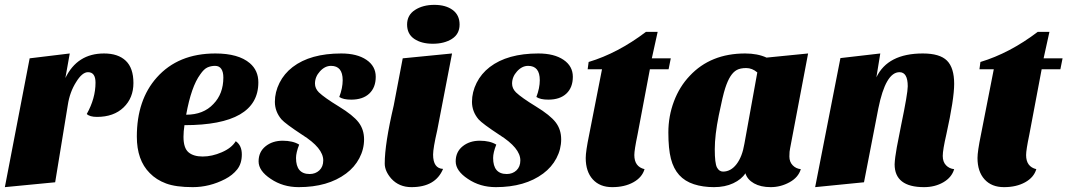

<svg xmlns="http://www.w3.org/2000/svg" viewBox="-27 -750 4392 790"><path d="M330 -281Q366 -345 366 -410Q366 -453 335 -453Q311 -453 286 -412Q260 -371 252 -318L200 0L-7 20L95 -510L260 -530L242 -429Q291 -530 401 -530Q459 -530 490.5 -500Q522 -470 522 -408.5Q522 -347 481.5 -308Q441 -269 372 -269Q342 -269 330 -281Z M943 -169Q968 -152 968 -114.5Q968 -77 949 -53Q930 -29 899 -13Q835 20 766 20Q697 20 656.5 5Q616 -10 589 -38Q536 -91 536 -188Q536 -339 618 -431Q706 -530 859 -530Q954 -530 1001 -490Q1036 -460 1036 -411Q1036 -235 732 -235Q728 -209 728 -187Q728 -141 748.5 -123.5Q769 -106 807 -106Q845 -106 885.5 -123.5Q926 -141 943 -169ZM739 -278Q810 -278 851 -322Q892 -364 892 -431Q892 -454 883.5 -466.5Q875 -479 858 -479Q841 -479 826.5 -472.5Q812 -466 797 -444Q760 -394 739 -278Z M1369 -351Q1383 -388 1383 -420Q1383 -479 1335 -479Q1310 -479 1289.5 -456.5Q1269 -434 1269 -406Q1269 -386 1285 -370Q1308 -348 1367 -312Q1426 -276 1448.5 -246.5Q1471 -217 1471 -176.5Q1471 -136 1451.5 -99Q1432 -62 1397 -36Q1322 20 1202 20Q1137 20 1087 -14Q1037 -47 1037 -86Q1037 -125 1065.5 -148Q1094 -171 1136 -171Q1178 -171 1204 -155Q1191 -122 1191 -100Q1191 -34 1247 -34Q1271 -34 1287 -49Q1303 -64 1303 -90Q1303 -141 1217 -195Q1147 -241 1131 -259Q1104 -291 1104 -331Q1104 -371 1123 -409Q1142 -447 1177 -474Q1250 -530 1377 -530Q1442 -530 1480.5 -504Q1519 -478 1519 -434Q1519 -390 1492.5 -365Q1466 -340 1418 -340Q1385 -340 1369 -351Z M1796 -55Q1765 20 1666 20Q1615 20 1583 -15Q1556 -46 1556 -77Q1556 -158 1593 -316L1630 -510L1833 -530L1772 -214Q1755 -140 1755 -114Q1755 -57 1796 -55ZM1648 -649Q1648 -688 1680.5 -709Q1713 -730 1760 -730Q1807 -730 1835.5 -709Q1864 -688 1864 -649Q1864 -610 1832.5 -590Q1801 -570 1754 -570Q1707 -570 1677.5 -590Q1648 -610 1648 -649Z M2180 -351Q2194 -388 2194 -420Q2194 -479 2146 -479Q2121 -479 2100.5 -456.5Q2080 -434 2080 -406Q2080 -386 2096 -370Q2119 -348 2178 -312Q2237 -276 2259.5 -246.5Q2282 -217 2282 -176.5Q2282 -136 2262.5 -99Q2243 -62 2208 -36Q2133 20 2013 20Q1948 20 1898 -14Q1848 -47 1848 -86Q1848 -125 1876.5 -148Q1905 -171 1947 -171Q1989 -171 2015 -155Q2002 -122 2002 -100Q2002 -34 2058 -34Q2082 -34 2098 -49Q2114 -64 2114 -90Q2114 -141 2028 -195Q1958 -241 1942 -259Q1915 -291 1915 -331Q1915 -371 1934 -409Q1953 -447 1988 -474Q2061 -530 2188 -530Q2253 -530 2291.5 -504Q2330 -478 2330 -434Q2330 -390 2303.5 -365Q2277 -340 2229 -340Q2196 -340 2180 -351Z M2383 -100Q2383 -127 2397 -195L2450 -465H2391L2395 -495Q2515 -531 2631 -619H2679L2655 -510H2733L2724 -465H2647L2596 -195Q2583 -133 2583 -112Q2583 -64 2625 -54Q2615 -20 2579 0Q2543 20 2492 20Q2441 20 2412 -12Q2383 -44 2383 -100Z M2811 -438Q2897 -530 3039 -530Q3090 -530 3127 -513L3298 -530L3224 -140Q3221 -128 3221 -106Q3221 -84 3234.5 -70Q3248 -56 3268 -54Q3258 -20 3221.5 0Q3185 20 3144 20Q3103 20 3075.5 4.5Q3048 -11 3040 -37Q3024 -12 2990 4Q2956 20 2910.5 20Q2865 20 2828 8Q2791 -4 2767.5 -30Q2744 -56 2733.5 -97Q2723 -138 2723 -205Q2723 -272 2746 -333Q2769 -394 2811 -438ZM2948 -44Q2980 -44 3003.5 -74.5Q3027 -105 3036 -159L3089 -452Q3068 -470 3043.5 -470Q3019 -470 3004.5 -462Q2990 -454 2978.5 -436Q2967 -418 2957 -387.5Q2947 -357 2930.5 -275.5Q2914 -194 2914 -136Q2914 -78 2923 -61Q2932 -44 2948 -44Z M3775 20Q3654 20 3654 -74Q3655 -100 3663 -144L3681 -236Q3708 -366 3708 -395Q3708 -453 3674 -453Q3617 -453 3587 -304L3528 0L3327 20L3431 -511L3595 -530L3579 -432Q3626 -530 3770 -530Q3840 -530 3869.5 -500.5Q3899 -471 3899 -405Q3899 -343 3867 -198Q3852 -133 3852 -108.5Q3852 -84 3865.5 -70Q3879 -56 3899 -54Q3889 -20 3854.5 0Q3820 20 3775 20Z M3995 -100Q3995 -127 4009 -195L4062 -465H4003L4007 -495Q4127 -531 4243 -619H4291L4267 -510H4345L4336 -465H4259L4208 -195Q4195 -133 4195 -112Q4195 -64 4237 -54Q4227 -20 4191 0Q4155 20 4104 20Q4053 20 4024 -12Q3995 -44 3995 -100Z"/></svg>

Font: Sansita One
Style: Regular
Weight: 400
Version: Version 1.002